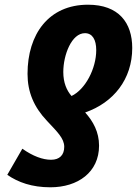

<svg xmlns="http://www.w3.org/2000/svg" viewBox="-20 -787 582 816"><path d="M341 -646C373 -646 389 -618 389 -574C389 -496 343 -407 284 -379C263 -403 249 -436 249 -481C249 -553 284 -646 341 -646ZM354 -767C187 -767 97 -642 97 -473C97 -396 124 -332 180 -273C223 -227 253 -199 253 -163C253 -128 233 -108 197 -108C162 -108 120 -123 75 -155L11 -44C57 -12 116 9 194 9C311 9 401 -55 401 -168C401 -226 376 -271 342 -309C463 -351 542 -451 542 -583C542 -690 485 -767 354 -767Z"/></svg>

Font: Noto Sans Display SemiCondensed Extra
Style: Italic
Weight: 800
Width: 4
Italic angle: -12°
Designer: Monotype Design Team
Foundry: Monotype Imaging Inc.
Version: Version 1.900